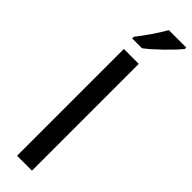

<svg xmlns="http://www.w3.org/2000/svg" viewBox="-333 -976 966 966"><g transform="rotate(45 149.5 -493.5)"><path d="M299 -977V-987H175C150 -942 104 -876 74 -839V-827H144C192 -863 270 -940 299 -977ZM188 0V-760H82V0Z"/></g></svg>

Font: Noto Sans Lao UI Med
Style: Regular
Weight: 500
Designer: Monotype Design Team
Foundry: Monotype Imaging Inc.
Version: Version 2.000